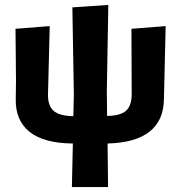

<svg xmlns="http://www.w3.org/2000/svg" viewBox="-20 -575 734 780"><path d="M272 185 276 8Q158 7 100 -39.5Q42 -86 44 -173L45 -246L43 -458L182 -469L175 -192Q174 -146 197.5 -125Q221 -104 278 -103L280 -191L274 -545L420 -555L414 -206L415 -104Q471 -105 493 -126Q515 -147 515 -192L514 -458L653 -469L646 -173Q644 2 417 8L419 185Z"/></svg>

Font: Alegreya Sans ExtraBold
Style: Regular
Weight: 800
Designer: Juan Pablo del Peral
Foundry: Huerta Tipografica
Version: Version 2.007